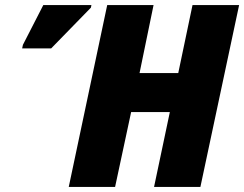

<svg xmlns="http://www.w3.org/2000/svg" viewBox="-20 -734 959 754"><path d="M250 0H432L495 -294H647L585 0H767L919 -714H736L680 -447H528L583 -714H401ZM67 -544H181L337 -704L339 -714H150L70 -558Z"/></svg>

Font: Noto Sans SemiCondensed Black
Style: Italic
Weight: 900
Width: 4
Italic angle: -12°
Designer: Monotype Design Team
Foundry: Monotype Imaging Inc.
Version: Version 2.013